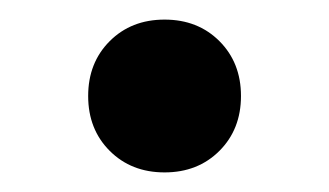

<svg xmlns="http://www.w3.org/2000/svg" viewBox="-20 -536 336 196"><path d="M92 -382Q70 -404 70 -438Q70 -472 92 -494Q114 -516 148 -516Q182 -516 204 -494Q226 -472 226 -438Q226 -404 204 -382Q182 -360 148 -360Q114 -360 92 -382Z"/></svg>

Font: Old Standard TT
Style: Bold
Weight: 700
Designer: Alexey Kryukov <alexios@thessalonica.org.ru>
Version: Version 2.2